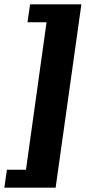

<svg xmlns="http://www.w3.org/2000/svg" viewBox="-60 -706 397 887"><path d="M197 161H-40L-28 78H60L155 -603H67L79 -686H316Z"/></svg>

Font: Chivo Black Italic
Style: Regular
Weight: 900
Italic angle: -8.05°
Designer: Hector Gatti
Foundry: Omnibus-Type
Version: Version 1.007